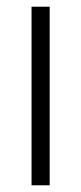

<svg xmlns="http://www.w3.org/2000/svg" viewBox="-20 -552 242 572"><path d="M128 0V-532H74V0Z"/></svg>

Font: Noto Sans Thai Looped Condensed Light
Style: Regular
Weight: 300
Width: 3
Designer: Sasikarn Vongin, Ben Mitchell
Foundry: The Fontpad Ltd
Version: Version 1.001